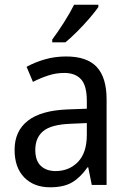

<svg xmlns="http://www.w3.org/2000/svg" viewBox="-20 -786 548 816"><path d="M261 -546Q350 -546 391.5 -501Q433 -456 433 -364V0H370L355 -75H352Q322 -32 286.5 -11Q251 10 193 10Q124 10 83 -32Q42 -74 42 -149Q42 -229 98.5 -273Q155 -317 269 -321L349 -324V-357Q349 -422 324.5 -449Q300 -476 253 -476Q218 -476 184.5 -465Q151 -454 120 -438L93 -502Q127 -521 170 -533.5Q213 -546 261 -546ZM281 -260Q198 -257 164 -229Q130 -201 130 -149Q130 -103 153.5 -81Q177 -59 216 -59Q274 -59 311.5 -98Q349 -137 349 -213V-263ZM398 -756Q385 -737 360.5 -708.5Q336 -680 308 -652Q280 -624 258 -606H202V-618Q226 -650 252 -691Q278 -732 295 -766H398Z"/></svg>

Font: Noto Sans Hebrew SemiCondensed
Style: Regular
Weight: 400
Width: 4
Designer: Monotype Design Team
Foundry: Monotype Imaging Inc.
Version: Version 2.004; ttfautohint (v1.8.4.7-5d5b)